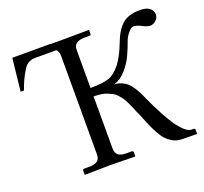

<svg xmlns="http://www.w3.org/2000/svg" viewBox="-115 -787 983 923"><g transform="rotate(-20 376.5 -325.0)"><path d="M741.2 2 668 1Q658.7 1 653.8 0Q633.3 -2.4 616 -13.2Q598.6 -23.9 586.7 -36.9Q574.7 -49.8 560.5 -76.2Q546.4 -102.5 538.1 -122.1Q529.8 -141.6 514.2 -180.2Q511.7 -188 506.8 -195.8Q498.5 -216.8 493.7 -227.8Q488.8 -238.8 481 -255.1Q473.1 -271.5 466.6 -279.8Q460 -288.1 450.2 -299.3Q440.4 -310.5 429.9 -315.9Q419.4 -321.3 405.5 -327.1Q391.6 -333 374.8 -335.2Q357.9 -337.4 336.9 -337.9V-70.8Q336.9 -48.3 350.1 -37.6Q363.3 -26.9 392.1 -26.9H418Q426.8 -26.9 426.8 -19V0L424.8 2Q337.9 0 298.8 0L169.9 2L168 0V-19Q168 -26.9 175.8 -26.9H189H202.1Q227.5 -26.9 242.2 -36.4Q256.8 -45.9 256.8 -70.8V-574.2Q256.8 -598.1 244.1 -607.9H136.2Q93.8 -607.9 73.2 -567.9Q48.3 -527.3 32.2 -479H15.1L33.2 -646H228L229 -645H294.9L423.8 -646L425.8 -645V-626Q425.8 -618.2 418 -618.2H392.1Q366.2 -618.2 351.6 -608.6Q336.9 -599.1 336.9 -574.2V-380.9Q400.4 -380.9 432.1 -392.1Q438.5 -393.6 441.9 -396Q460.9 -406.7 476.3 -421.9Q491.7 -437 503.7 -456.5Q515.6 -476.1 523.2 -491.5Q530.8 -506.8 540 -529.8Q541 -531.7 542.5 -535.9Q543.9 -540 544.9 -542Q554.2 -565.4 563.2 -581.5Q572.3 -597.7 586.4 -613.8Q600.6 -629.9 620.4 -639.2Q640.1 -648.4 666 -650.9Q671.9 -651.9 685.1 -651.9Q720.7 -651.9 736.8 -638.7Q752.9 -625.5 752.9 -606Q752.9 -588.9 739.3 -576.4Q725.6 -564 709 -564Q695.3 -564 669.9 -577.1Q647.5 -588.9 629.9 -588.9Q620.6 -588.9 605 -570.8Q589.4 -552.7 582 -532.2Q575.2 -513.2 570.1 -500.5Q564.9 -487.8 555.7 -467.3Q546.4 -446.8 536.4 -432.1Q526.4 -417.5 513.4 -401.9Q500.5 -386.2 484.1 -375Q467.8 -363.8 449.2 -357.9Q469.2 -357.9 486.3 -350.3Q503.4 -342.8 514.6 -333Q525.9 -323.2 538.1 -304.2Q550.3 -285.2 556.4 -272.2Q562.5 -259.3 573.2 -235.8Q582 -216.3 590.8 -198Q599.6 -179.7 617.9 -145.8Q636.2 -111.8 652.6 -87.9Q668.9 -64 688.7 -45.4Q708.5 -26.9 724.1 -26.9H729H733.9Q743.2 -26.9 743.2 -19V0Z"/></g></svg>

Font: Common Serif
Style: Regular
Weight: 400
Designer: Philipp H. Poll, Khaled Hosny
Foundry: Stefan Peev, Context Ltd.
Version: Version 1.026